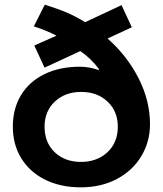

<svg xmlns="http://www.w3.org/2000/svg" viewBox="-20 -793 698 823"><path d="M35 -250Q35 -327 70 -385Q105 -443 170 -475Q235 -507 323 -507Q362 -507 402 -493L405 -496Q368 -545 324 -574L171 -503L127 -598L222 -640Q183 -661 125 -680L172 -773Q229 -755 266.5 -739Q304 -723 345 -698L501 -771L545 -676L441 -628Q525 -554 574 -457.5Q623 -361 623 -261Q623 -186 586 -124Q549 -62 481.5 -26Q414 10 326 10Q240 10 174 -22.5Q108 -55 71.5 -114Q35 -173 35 -250ZM485 -250Q485 -316 441 -357.5Q397 -399 328 -399Q259 -399 215 -357.5Q171 -316 171 -250Q171 -182 214.5 -140.5Q258 -99 327 -99Q396 -99 440.5 -140.5Q485 -182 485 -250Z"/></svg>

Font: Niramit
Style: Bold
Weight: 700
Designer: Katatrad Aksorn Co.,Ltd.
Foundry: Cadson Demak Co.,Ltd.
Version: Version 1.001; ttfautohint (v1.6)